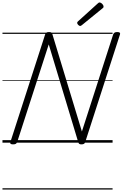

<svg xmlns="http://www.w3.org/2000/svg" viewBox="-20 -1153 991 1552"><path d="M85 14Q57 14 64 -5L345 -875Q348 -885 355 -889.5Q362 -894 376 -894Q388 -894 394 -890.5Q400 -887 403 -878L642 -90L895 -875Q899 -885 906.5 -889.5Q914 -894 928 -894Q956 -894 950 -875L669 -5Q666 5 659 9.5Q652 14 638 14Q627 14 621.5 10.5Q616 7 613 -2L374 -794L119 -5Q115 5 108 9.5Q101 14 85 14ZM628 -943Q621 -943 612.5 -951.5Q604 -960 604 -967Q604 -970 604.5 -972.5Q605 -975 609 -979L769 -1124Q774 -1128 777 -1130.5Q780 -1133 784 -1133Q791 -1133 798.5 -1128Q806 -1123 811.5 -1115Q817 -1107 817 -1101Q817 -1097 816 -1093.5Q815 -1090 809 -1086L642 -950Q637 -947 634.5 -945Q632 -943 628 -943ZM0 369H890V379H0ZM0 -20H890V0H0ZM0 -505H890V-500H0ZM0 -889H890V-879H0Z"/></svg>

Font: Playwrite HR Guides
Style: Regular
Weight: 400
Designer: Veronika Burian, José Scaglione
Foundry: TypeTogether
Version: Version 1.003